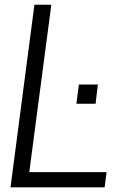

<svg xmlns="http://www.w3.org/2000/svg" viewBox="-20 -800 531 820"><path d="M426.8 0H24.9L127 -779.8H199.2L105 -64.9H435.1ZM397.9 -439 388.2 -356.9H306.2L316.9 -439Z"/></svg>

Font: Cooper Hewitt
Style: Book Italic
Weight: 706
Designer: Village Type and Design LLC
Foundry: Cooper Hewitt Smithsonian Design Museum
Version: 1.000